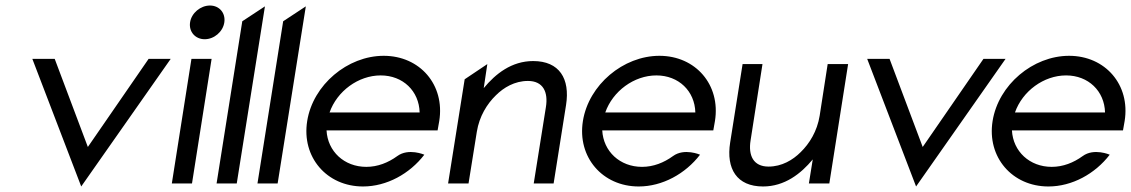

<svg xmlns="http://www.w3.org/2000/svg" viewBox="-20 -664 4094 695"><path d="M97 -451 274 11 598 -451H518L298 -132L178 -451Z M668 -583C663 -549 687 -522 721 -522C755 -522 787 -549 792 -583C797 -617 774 -644 740 -644C706 -644 673 -617 668 -583ZM602 0H675L746 -451H673Z M764 0H837L939 -641L857 -587Z M912 0H985L1087 -641L1005 -587Z M1092 -226C1071 -95 1163 11 1294 11C1380 11 1463 -35 1516 -104C1516 -104 1459 -129 1418 -99C1385 -75 1347 -60 1306 -60C1226 -60 1166 -116 1162 -192H1564L1570 -226C1591 -357 1500 -462 1369 -462C1238 -462 1113 -357 1092 -226ZM1173 -257C1200 -334 1277 -391 1358 -391C1439 -391 1497 -334 1499 -257Z M1602 0H1676L1706 -187C1715 -243 1743 -288 1775 -319C1803 -347 1843 -371 1891 -371C1946 -371 1965 -331 1956 -276L1912 0H1984L2029 -284C2044 -379 2005 -443 1910 -443C1832 -443 1774 -397 1731 -345L1744 -432L1662 -377Z M2090 -226C2069 -95 2161 11 2292 11C2378 11 2461 -35 2514 -104C2514 -104 2457 -129 2416 -99C2383 -75 2345 -60 2304 -60C2224 -60 2164 -116 2160 -192H2562L2568 -226C2589 -357 2498 -462 2367 -462C2236 -462 2111 -357 2090 -226ZM2171 -257C2198 -334 2275 -391 2356 -391C2437 -391 2495 -334 2497 -257Z M2623 -148C2608 -53 2647 11 2742 11C2820 11 2879 -35 2922 -87L2908 0H2982L3050 -432H2976L2947 -245C2938 -189 2910 -144 2878 -113C2850 -85 2810 -61 2762 -61C2707 -61 2688 -101 2697 -156L2740 -432H2668Z M3119 -451 3296 11 3620 -451H3540L3320 -132L3200 -451Z M3573 -226C3552 -95 3644 11 3775 11C3861 11 3944 -35 3997 -104C3997 -104 3940 -129 3899 -99C3866 -75 3828 -60 3787 -60C3707 -60 3647 -116 3643 -192H4045L4051 -226C4072 -357 3981 -462 3850 -462C3719 -462 3594 -357 3573 -226ZM3654 -257C3681 -334 3758 -391 3839 -391C3920 -391 3978 -334 3980 -257Z"/></svg>

Font: Charger Pro
Style: Obl
Weight: 400
Designer: Jasper
Foundry: Cannot Into Space Fonts
Version: Version 1.09